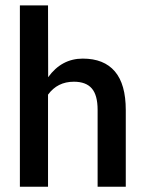

<svg xmlns="http://www.w3.org/2000/svg" viewBox="-20 -706 550 726"><path d="M162.1 -414.1Q212.9 -484.4 293 -484.4Q373 -484.4 414.3 -436Q455.6 -387.7 455.6 -289.6V0H349.1V-290.5Q349.1 -346.2 327.1 -371.6Q305.2 -397 259.3 -397Q197.3 -397 161.6 -348.1V0H55.2V-685.5H161.6Z"/></svg>

Font: Yantramanav Medium
Style: Regular
Weight: 500
Version: Version 1.001;PS 1.0;hotconv 1.0.72;makeotf.lib2.5.5900; ttf